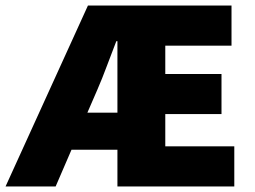

<svg xmlns="http://www.w3.org/2000/svg" viewBox="-42 -670 916 690"><path d="M-22 0 274 -650H790V-506H552V-404H754V-260H552V-144H800V0H380V-132H215L158 0ZM308 -348 272 -265H380V-522H376Q358 -476 341.5 -431.5Q325 -387 308 -348Z"/></svg>

Font: Assistant ExtraBold
Style: Regular
Weight: 800
Designer: Hebrew By Ben Nathan, Latin by Paul Hunt
Version: Version 3.000